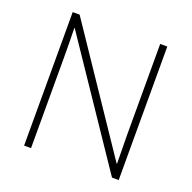

<svg xmlns="http://www.w3.org/2000/svg" viewBox="-126 -840 964 965"><g transform="rotate(20 355.5 -357.0)"><path d="M608 0H572L139 -642H137Q138 -601 138.5 -562.5Q139 -524 139 -481V0H102V-714H139L570 -74H572Q572 -108 571 -151Q570 -194 570 -231V-714H608Z"/></g></svg>

Font: Noto Sans Kannada ExtraLight
Style: Regular
Weight: 200
Designer: Jelle Bosma - Monotype Design Team
Foundry: Monotype Imaging Inc.
Version: Version 2.005; ttfautohint (v1.8.4.7-5d5b)